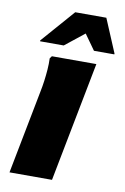

<svg xmlns="http://www.w3.org/2000/svg" viewBox="-86 -811 564 863"><g transform="rotate(10 196.0 -380.0)"><path d="M20 0 94 -382Q99 -406 102.5 -432Q106 -458 108 -484.5Q110 -511 109 -536L117 -547H320L214 0ZM53 -604V-608L186 -760H328L392 -608V-604H299L249 -674L161 -604Z"/></g></svg>

Font: Kufam ExtraBold
Style: Italic
Weight: 800
Italic angle: -11°
Designer: Artur Schmal
Foundry: Original Type
Version: Version 1.301; ttfautohint (v1.8.3)